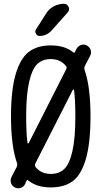

<svg xmlns="http://www.w3.org/2000/svg" viewBox="-20 -980 540 1014"><path d="M224.6 -910.2Q239.3 -933.6 264.6 -946.8Q290 -960 318.4 -960Q335 -960 342.3 -943.8Q349.6 -927.7 337.9 -915L253.9 -820.3Q226.6 -790 188.5 -790Q176.8 -790 169.9 -802.2Q163.1 -814.5 169.9 -824.2ZM248 -668Q205.1 -668 177.7 -642.6Q150.4 -617.2 134.3 -549.3Q118.2 -481.4 118.2 -365.2Q118.2 -279.3 125 -225.6Q125 -222.7 127.9 -222.7Q130.9 -222.7 131.8 -224.6L329.1 -613.3Q335 -624 328.1 -631.8Q298.8 -668 248 -668ZM371.1 -503.9Q371.1 -506.8 368.7 -506.8Q366.2 -506.8 364.3 -504.9L167 -117.2Q162.1 -106.4 168 -97.7Q197.3 -61.5 248 -61.5Q292 -61.5 319.3 -87.4Q346.7 -113.3 362.3 -181.2Q377.9 -249 377.9 -365.2Q377.9 -451.2 371.1 -503.9ZM40 -43.9 68.4 -98.6Q73.2 -108.4 69.3 -120.1Q38.1 -210 38.1 -365.2Q38.1 -504.9 63 -588.9Q87.9 -672.9 132.8 -706.5Q177.7 -740.2 248 -740.2Q322.3 -740.2 366.2 -704.1Q373 -698.2 376 -705.1L383.8 -721.7Q391.6 -736.3 407.2 -742.2Q422.9 -748 438 -740.2Q453.1 -732.4 458.5 -716.8Q463.9 -701.2 456.1 -685.5L427.7 -630.9Q423.8 -621.1 426.8 -610.4Q458 -520.5 458 -365.2Q458 -225.6 433.6 -141.1Q409.2 -56.6 364.3 -23.4Q319.3 9.8 248 9.8Q174.8 9.8 129.9 -26.4Q124 -32.2 120.1 -25.4L112.3 -7.8Q105.5 6.8 89.4 12.2Q73.2 17.6 58.1 9.8Q43 2 38.1 -13.7Q33.2 -29.3 40 -43.9Z"/></svg>

Font: Rounded-X Mgen+ 2m regular
Style: Regular
Weight: 400
Designer: [Source Han Sans]
Ryoko NISHIZUKA  (kana & ideographs); Paul D. Hunt (Latin, Greek & Cyrillic); Wenlong ZHANG  (bopomofo
Version: Version 1.059.20150602